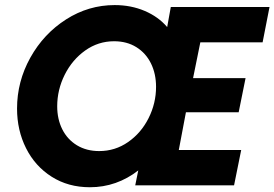

<svg xmlns="http://www.w3.org/2000/svg" viewBox="-20 -748 1108 775"><path d="M48.8 -309.6Q48.8 -418.9 102.5 -515.4Q156.2 -611.8 246.8 -669.7Q337.4 -727.5 442.9 -727.5Q508.8 -727.5 564.2 -703.9Q619.6 -680.2 654.8 -638.7L669.4 -719.7H1067.9L1040 -577.1H788.6L759.3 -432.6H971.2L943.4 -294.9H730.5L701.7 -142.6H953.6L924.8 0H525.9L538.1 -60.1Q495.6 -26.9 446.3 -9.5Q397 7.8 342.8 7.8Q255.4 7.8 188.5 -34.7Q121.6 -77.1 85.2 -149.7Q48.8 -222.2 48.8 -309.6ZM609.9 -397.5Q609.9 -450.2 589.4 -491.9Q568.8 -533.7 530.5 -557.6Q492.2 -581.5 440.4 -581.5Q376.5 -581.5 324 -544.2Q271.5 -506.8 241.2 -446.3Q210.9 -385.7 210.9 -318.8Q210.9 -267.1 231.4 -226.1Q252 -185.1 290.5 -161.6Q329.1 -138.2 380.4 -138.2Q444.8 -138.2 497.3 -174.8Q549.8 -211.4 579.8 -271.2Q609.9 -331.1 609.9 -397.5Z"/></svg>

Font: Reddit Sans Vanilla ExtraBold
Style: Italic
Weight: 800
Italic angle: -11.25°
Designer: Stephen Hutchings
Version: Version 1.013